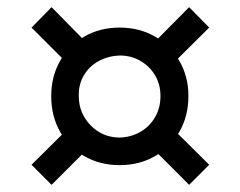

<svg xmlns="http://www.w3.org/2000/svg" viewBox="-20 -576 670 536"><path d="M314 -115Q259 -115 215.5 -140Q172 -165 147.5 -208.5Q123 -252 123 -308Q123 -362 147.5 -405.5Q172 -449 215.5 -474Q259 -499 314 -499Q369 -499 412.5 -474Q456 -449 481 -405.5Q506 -362 506 -308Q506 -252 481 -208.5Q456 -165 412.5 -140Q369 -115 314 -115ZM124 -60 68 -116 187 -234 242 -178ZM315 -192Q346 -193 372 -208Q398 -223 413 -249Q428 -275 428 -308Q428 -340 413 -365.5Q398 -391 372 -406Q346 -421 315 -421Q282 -420 255.5 -405.5Q229 -391 214 -365.5Q199 -340 200 -308Q200 -275 215.5 -249Q231 -223 256.5 -207.5Q282 -192 315 -192ZM508 -60 389 -179 445 -234 564 -116ZM185 -382 68 -499 124 -556 242 -436ZM445 -381 390 -437 508 -556 564 -499Z"/></svg>

Font: Piazzolla Thin
Style: Bold
Weight: 700
Version: Version 2.005